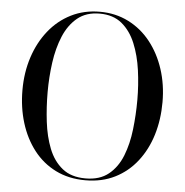

<svg xmlns="http://www.w3.org/2000/svg" viewBox="-54 -812 842 874"><g transform="rotate(5 367.0 -375.0)"><path d="M367.5 10Q291 10 231.5 -19.8Q172 -49.5 131 -102.5Q90 -155.5 68.5 -225.2Q47 -295 47 -375Q47 -455 69.8 -524.8Q92.5 -594.5 134.8 -647.5Q177 -700.5 236 -730.2Q295 -760 367.5 -760Q439.5 -760 498.5 -730.2Q557.5 -700.5 599.5 -647.5Q641.5 -594.5 664.2 -524.8Q687 -455 687 -375Q687 -295 665.8 -225.2Q644.5 -155.5 603.2 -102.5Q562 -49.5 502.8 -19.8Q443.5 10 367.5 10ZM367.5 -751.5Q306 -751.5 266 -718.8Q226 -686 203.2 -631.5Q180.5 -577 171.2 -510Q162 -443 162 -375Q162 -307 170 -240Q178 -173 199.5 -118.5Q221 -64 261.5 -31.2Q302 1.5 367.5 1.5Q432.5 1.5 473 -31.2Q513.5 -64 535 -118.5Q556.5 -173 564.2 -240Q572 -307 572 -375Q572 -443 562.8 -510Q553.5 -577 531 -631.5Q508.5 -686 468.8 -718.8Q429 -751.5 367.5 -751.5Z"/></g></svg>

Font: Bodoni* 24pt
Style: Regular
Weight: 400
Version: Version 2.3